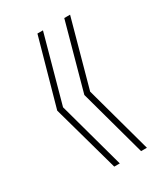

<svg xmlns="http://www.w3.org/2000/svg" viewBox="-130 -651 519 601"><g transform="rotate(-30 129.5 -350.5)"><path d="M104 -110 37 -351 104 -591H124L58 -351L124 -110ZM201 -110 135 -351 201 -591H222L156 -351L222 -110Z"/></g></svg>

Font: Bebas Neue Light
Style: Regular
Weight: 300
Designer: Ryoichi Tsunekawa
Foundry: Ryoichi Tsunekawa
Version: Version 001.003; ttfautohint (v1.5.65-e2d9)